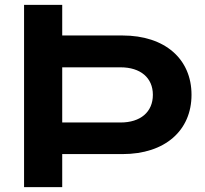

<svg xmlns="http://www.w3.org/2000/svg" viewBox="-20 -770 845 790"><path d="M79 0H236V-136H484C659 -136 768 -233 768 -380C768 -527 659 -624 484 -624H236V-750H79ZM236 -493H476C558 -493 609 -450 609 -380C609 -309 558 -266 476 -266H236Z"/></svg>

Font: Bounded Med
Style: Regular
Weight: 500
Designer: Vlad Churkin
Version: Version 3.0